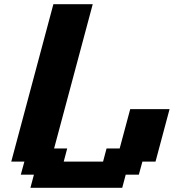

<svg xmlns="http://www.w3.org/2000/svg" viewBox="-20 -895 852 915"><path d="M125 0H562.5L579.1 -62.5H641.6L658.7 -125H721.2Q732.4 -166.5 754.6 -249.8Q776.9 -333 788.1 -375H600.6L550.3 -187.5H487.8L471.2 -125H283.7L300.3 -187.5H237.8L421.9 -875H234.4L33.7 -125H96.2L79.1 -62.5H141.6Z"/></svg>

Font: Faithful 32x
Style: SemiboldOblique
Weight: 400
Foundry: Faithful Resource Pack
Version: Version 1.0; January 27, 2023